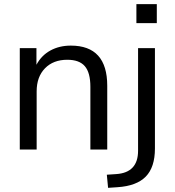

<svg xmlns="http://www.w3.org/2000/svg" viewBox="-20 -718 840 922"><path d="M495 -306V0H414V-301Q414 -369 387.5 -400Q361 -431 303 -431Q236 -431 196 -390Q156 -349 156 -279V0H75V-487H155V-407Q179 -452 222 -475.5Q265 -499 320 -499Q495 -499 495 -306ZM724 -5Q724 85 680 130Q636 175 544 181L499 184L493 121L538 118Q643 111 643 6V-487H724ZM635 -698H733V-607H635Z"/></svg>

Font: wassup Sans
Style: Regular
Weight: 400
Version: Version 2.001